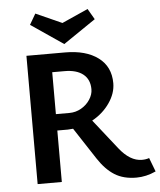

<svg xmlns="http://www.w3.org/2000/svg" viewBox="-59 -920 818 981"><g transform="rotate(-5 350.5 -429.0)"><path d="M293 -701 127 -814 159 -869 293 -809 427 -869 459 -814ZM701 -12Q651 11 601 11Q535 11 489.5 -17.5Q444 -46 406 -104L300 -266Q282 -264 273 -264H219V0H95V-658H293Q400 -658 462.5 -611.5Q525 -565 525 -480Q525 -428 490.5 -378.5Q456 -329 401 -299L521 -147Q576 -77 637 -77Q658 -77 674 -83ZM289 -348Q321 -348 349 -364Q377 -380 394 -406Q411 -432 411 -459Q411 -509 377.5 -536Q344 -563 282 -563H219V-348Z"/></g></svg>

Font: Ysabeau SC
Style: Bold
Weight: 700
Designer: Christian Thalmann (Catharsis Fonts)
Version: Version 0.003